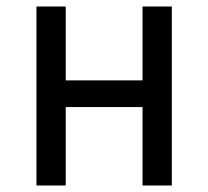

<svg xmlns="http://www.w3.org/2000/svg" viewBox="-20 -570 640 590"><path d="M92 0V-550H182V-323H418V-550H508V0H418V-241H182V0Z"/></svg>

Font: JetBrainsMonoNL NFM
Style: Regular
Weight: 400
Monospace: yes
Designer: Philipp Nurullin, Konstantin Bulenkov
Foundry: JetBrains
Version: Version 2.304; ttfautohint (v1.8.4.7-5d5b);Nerd Fonts 3.3.0